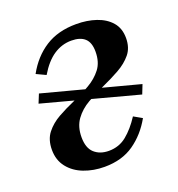

<svg xmlns="http://www.w3.org/2000/svg" viewBox="-97 -560 605 651"><g transform="rotate(-20 206.0 -235.0)"><path d="M173 9Q133 9 99 -4Q65 -17 44.5 -43Q24 -69 24 -106Q24 -143 42.5 -166.5Q61 -190 89.5 -206Q118 -222 150.5 -236Q183 -250 211.5 -266.5Q240 -283 258.5 -307Q277 -331 277 -369Q277 -402 260.5 -417Q244 -432 212 -432Q178 -432 148.5 -412.5Q119 -393 94 -351L60 -367Q89 -420 135 -449.5Q181 -479 247 -479Q286 -479 318.5 -468Q351 -457 370.5 -434.5Q390 -412 390 -377Q390 -342 371.5 -319.5Q353 -297 323.5 -280.5Q294 -264 261.5 -249.5Q229 -235 199.5 -218Q170 -201 151.5 -175.5Q133 -150 133 -112Q133 -73 153 -55Q173 -37 205 -37Q242 -37 269.5 -59.5Q297 -82 321 -119L351 -102Q323 -52 279.5 -21.5Q236 9 173 9ZM48 -301 389 -211 376 -178 35 -269Z"/></g></svg>

Font: Brygada 1918 SemiBold
Style: Italic
Weight: 600
Italic angle: -8°
Designer: Mateusz Machalski | Borys Kosmynka | Przemek Hoffer
Foundry: NIEPODLEGLA 2018
Version: Version 3.006